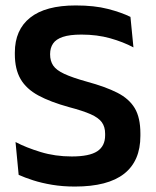

<svg xmlns="http://www.w3.org/2000/svg" viewBox="-20 -672 572 705"><path d="M255 13Q210 13 171.2 6.5Q132.5 0 101.5 -10Q70.5 -20 48.5 -30L37 -150.5Q76 -130 129.2 -113.8Q182.5 -97.5 243.5 -97.5Q308 -97.5 337 -116.5Q366 -135.5 366 -175V-181Q366 -206.5 353.8 -223.2Q341.5 -240 312.5 -252.8Q283.5 -265.5 234 -278.5Q165 -297.5 120.8 -321.5Q76.5 -345.5 55.5 -381.8Q34.5 -418 34.5 -473V-479Q34.5 -562.5 90.8 -607.2Q147 -652 258 -652Q327 -652 376.2 -639.2Q425.5 -626.5 459 -610L470 -498Q432.5 -518 384.5 -531.5Q336.5 -545 279 -545Q236 -545 210.8 -536.5Q185.5 -528 174.8 -512Q164 -496 164 -473.5V-472Q164 -448.5 175.2 -431.5Q186.5 -414.5 216 -400.8Q245.5 -387 299.5 -372Q367.5 -353.5 410.8 -331.5Q454 -309.5 474.8 -274.8Q495.5 -240 495.5 -182V-173Q495.5 -81 435.8 -34Q376 13 255 13Z"/></svg>

Font: Anek Bangla
Style: Semi-bold
Weight: 600
Designer: Sulekha Rajkumar (Bangla), Yesha Goshar (Latin)
Foundry: Ek Type
Version: Version 1.002;March 21, 2022;FontCreator 13.0.0.2683 64-bit